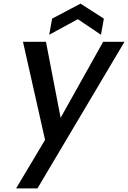

<svg xmlns="http://www.w3.org/2000/svg" viewBox="-20 -782 708 1061"><path d="M410 -676 252 -590 268 -679 425 -762 554 -679 538 -590ZM668 -551 187 259H69L229 -9L107 -551H234L315 -131L550 -551Z"/></svg>

Font: Fz Poppins Med
Style: Italic
Weight: 500
Italic angle: -10°
Designer: Ninad Kale (Devanagari), Jonny Pinhorn (Latin)
Foundry: Indian Type Foundry
Version: Vit hóa bi Vntype.Com & FontZin.Com